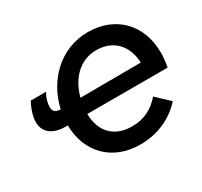

<svg xmlns="http://www.w3.org/2000/svg" viewBox="-149 -911 1180 1122"><g transform="rotate(-30 441.0 -350.5)"><path d="M173 -298H187C189 -119 308 11 500 11C619 11 720 -37 789 -114L703 -195C653 -137 592 -105 512 -105C388 -105 321 -181 319 -299H861C867 -332 871 -363 871 -393C871 -591 740 -712 560 -712C373 -712 236 -572 198 -400C154 -402 143 -422 151 -467C155 -492 164 -515 176 -532H72C58 -508 42 -467 37 -436C22 -350 74 -298 173 -298ZM332 -401C359 -506 433 -596 550 -596C666 -596 736 -517 740 -403Z"/></g></svg>

Font: Fixel Display 20240404 SemiBold
Style: Italic
Weight: 600
Italic angle: -10°
Designer: AlfaBravo + MacPaw
Foundry: Kyrylo Tkachov, Marchela Mozhyna, Serhii Makarenko, Maria Weinstein, Zakhar Kryvoshyya
Version: Version 1.211;Glyphs 3.2 (3225)